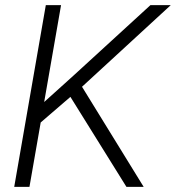

<svg xmlns="http://www.w3.org/2000/svg" viewBox="-20 -731 688 751"><path d="M255.4 -352.1 139.2 -252 95.2 0H35.6L159.2 -710.9H218.8L152.8 -332L266.6 -434.6L568.4 -710.9H647.9L300.8 -391.6L542 0H474.6Z"/></svg>

Font: Roboto Light
Style: Italic
Weight: 300
Italic angle: -12°
Designer: Google
Version: Version 2.134; 2016; ttfautohint (v1.6)